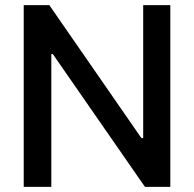

<svg xmlns="http://www.w3.org/2000/svg" viewBox="-20 -727 755 747"><path d="M642.6 0H543.9L185.5 -516.6H179.7V0H72.3V-707H171.9L530.3 -189.5H537.1V-707H642.6Z"/></svg>

Font: WEMIX Pretendard Medium
Style: Regular
Weight: 500
Designer: Base glyphs from Inter by Rasmus Andersson; Hangeul glyphs from Noto Sans CJK(Source Han Sans) by Jang Soo-young and Kan
Foundry: Kil Hyung-jin
Version: Version 1.000